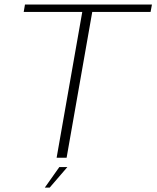

<svg xmlns="http://www.w3.org/2000/svg" viewBox="-20 -695 690 846"><path d="M229.5 0H273.5L386.5 -642.5H643.5L649.5 -675H90L84.5 -642.5H342.5ZM177.5 131.5H199L277 41H241.5Z"/></svg>

Font: Anybody SemiExpanded ExtraLight
Style: Italic
Weight: 250
Width: 6
Italic angle: -10°
Version: Version 1.113;gftools[0.9.25]